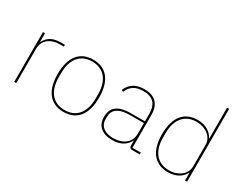

<svg xmlns="http://www.w3.org/2000/svg" viewBox="-84 -1208 2132 1688"><g transform="rotate(30 982.5 -364.0)"><path d="M126 0V-349C126 -442 202 -487 284 -487H328V-506H287C194 -506 152 -466 129 -419H126V-506H105V0Z M611 12C743 12 821 -78 821 -253C821 -428 743 -518 611 -518C479 -518 401 -428 401 -253C401 -78 479 12 611 12ZM611 -7C491 -7 424 -93 424 -229V-277C424 -413 491 -499 611 -499C731 -499 798 -413 798 -277V-229C798 -93 731 -7 611 -7Z M1380 0V-19H1295V-352C1295 -459 1240 -518 1130 -518C1036 -518 987 -477 959 -412L977 -404C1005 -470 1054 -499 1130 -499C1224 -499 1274 -453 1274 -349V-275H1132C987 -275 942 -214 942 -130C942 -39 1001 12 1105 12C1198 12 1246 -29 1271 -77H1274V-29C1274 -9 1283 0 1303 0ZM1105 -7C1023 -7 965 -45 965 -115V-145C965 -212 1014 -257 1133 -257H1274V-148C1274 -54 1195 -7 1105 -7Z M1839 0H1860V-740H1839V-428H1836C1815 -472 1761 -518 1672 -518C1539 -518 1460 -429 1460 -253C1460 -77 1539 12 1672 12C1761 12 1815 -34 1836 -78H1839ZM1672 -7C1551 -7 1483 -92 1483 -229V-277C1483 -414 1551 -499 1672 -499C1760 -499 1839 -444 1839 -363V-143C1839 -62 1760 -7 1672 -7Z"/></g></svg>

Font: IBM Plex Arabic Thin
Style: Regular
Weight: 100
Designer: Mike Abbink, Paul van der Laan, Pieter van Rosmalen, Wael Morcos, Khajak Apelian
Foundry: Bold Monday
Version: Version 1.0